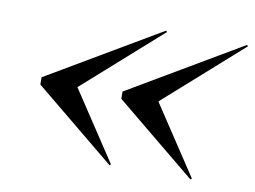

<svg xmlns="http://www.w3.org/2000/svg" viewBox="-60 -715 868 654"><g transform="rotate(10 374.5 -387.5)"><path d="M635 -145 355 -375V-400L745 -630L749 -626L481 -388L639 -149ZM355 -145 75 -375V-400L465 -630L469 -626L201 -388L359 -149Z"/></g></svg>

Font: Bodoni Moda 28pt
Style: Italic
Weight: 400
Italic angle: -13°
Designer: Owen Earl
Foundry: indestructible type
Version: Version 2.004